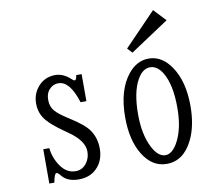

<svg xmlns="http://www.w3.org/2000/svg" viewBox="-88 -919 1176 1042"><g transform="rotate(-10 500.0 -397.5)"><path d="M102.1 -174.8H135.3Q141.6 -119.1 172.9 -74.2Q205.6 -26.9 255.4 -26.9Q293 -26.9 316.4 -59.1Q335.9 -85.4 335.9 -121.6Q335.9 -180.2 254.9 -236.8L228 -255.9Q167 -298.8 141.1 -330.1Q106.9 -369.6 106.9 -425.8Q106.9 -473.6 134.3 -509.8Q171.9 -560.1 235.8 -560.1Q280.8 -560.1 322.8 -520Q330.1 -513.2 335.4 -513.2Q344.7 -513.2 348.1 -540H377.9V-391.1H345.7Q308.1 -513.2 244.6 -513.2Q212.9 -513.2 190.9 -486.8Q174.8 -467.3 174.8 -433.1Q174.8 -396 196.3 -371.6Q213.4 -351.6 256.8 -323.2L286.1 -304.2Q346.2 -264.6 368.7 -235.8Q404.8 -189 404.8 -125.5Q404.8 -57.6 361.8 -16.1Q324.2 20 264.2 20Q201.7 20 171.4 -18.1Q157.7 -35.2 149.9 -35.2Q138.7 -35.2 129.9 14.2H102.1Z M819.8 -814.9 882.8 -748 669.9 -606.9 645 -633.8ZM750.5 -560.1Q823.2 -560.1 873.5 -485.8Q929.7 -402.8 929.7 -268.1Q929.7 -158.7 892.6 -83Q842.3 20 749 20Q668.5 20 618.2 -62.5Q569.8 -141.6 569.8 -268.1Q569.8 -418.9 638.2 -502.4Q685.5 -560.1 750.5 -560.1ZM749.5 -512.2Q708 -512.2 678.7 -459.5Q641.6 -393.1 641.6 -271Q641.6 -161.6 677.7 -89.8Q709 -27.8 750 -27.8Q785.6 -27.8 815.4 -78.1Q857.9 -150.9 857.9 -270Q857.9 -397.5 818.4 -463.9Q789.6 -512.2 749.5 -512.2Z"/></g></svg>

Font: BIZ UDMincho
Style: Regular
Weight: 400
Monospace: yes
Designer: TypeBank Co., Ltd.
Foundry: Morisawa Inc.
Version: Version 1.06